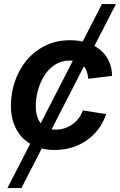

<svg xmlns="http://www.w3.org/2000/svg" viewBox="-20 -748 610 972"><path d="M17.6 204.1 496.1 -727.5H566.9L88.4 204.1ZM257.8 11.2Q188.5 11.2 138.7 -16.6Q88.9 -44.4 62 -95Q35.2 -145.5 35.2 -212.9Q35.2 -275.9 55.2 -335.2Q75.2 -394.5 114 -441.7Q152.8 -488.8 208.7 -516.6Q264.6 -544.4 335.9 -544.4Q382.3 -544.4 421.1 -531.5Q460 -518.6 488 -494.9Q516.1 -471.2 531.5 -438Q546.9 -404.8 547.4 -363.8L426.3 -349.1Q425.3 -369.6 419.2 -386.7Q413.1 -403.8 401.9 -416Q390.6 -428.2 374 -434.8Q357.4 -441.4 334 -441.4Q291 -441.4 258.8 -420.7Q226.6 -399.9 204.8 -365.7Q183.1 -331.5 172.1 -290.8Q161.1 -250 161.1 -210.9Q161.1 -175.3 171.9 -148.4Q182.6 -121.6 205.1 -106.7Q227.5 -91.8 261.7 -91.8Q286.1 -91.8 307.6 -98.9Q329.1 -106 346.9 -118.7Q364.7 -131.3 378.2 -149.4Q391.6 -167.5 399.9 -189L517.1 -170.4Q503.4 -128.9 478.8 -95.5Q454.1 -62 420.4 -38.3Q386.7 -14.6 345.5 -1.7Q304.2 11.2 257.8 11.2Z"/></svg>

Font: Inter 20pt SemiBold
Style: Italic
Weight: 600
Italic angle: -9.3988°
Version: Version 4.001;git-66647c0bb